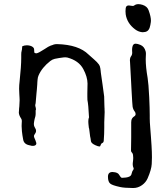

<svg xmlns="http://www.w3.org/2000/svg" viewBox="-20 -714 811 936"><path d="M638.7 -570.8Q599.6 -600.1 592.8 -644Q591.8 -651.4 591.8 -659.2Q591.8 -666.5 592.8 -674.3Q594.7 -687.5 607.9 -687.5Q612.8 -687.5 618.7 -686Q622.6 -685.1 626.5 -685.1Q631.3 -685.1 633.3 -686.5Q641.6 -693.8 654.8 -693.8Q663.6 -693.8 674.8 -690.4Q697.8 -683.1 704.6 -663.6Q715.8 -632.8 715.8 -613.3Q715.8 -609.9 715.3 -606.4L712.9 -591.8Q710.9 -583 709 -577.1Q701.2 -557.1 677.7 -557.1H672.4Q654.3 -559.1 638.7 -570.8ZM715.8 -47.4 718.8 -3.4Q720.7 26.9 720.7 52.7Q720.7 69.8 719.7 85.4Q718.3 112.3 699.7 155.3Q690.9 175.3 672.4 188.5Q652.8 202.6 629.4 202.6H627.9Q584.5 202.1 565.9 197.8Q527.8 189.5 518.1 181.6Q506.3 172.9 506.3 147.5Q506.3 124.5 528.3 124.5Q534.2 124.5 541.5 126Q555.7 129.4 560.1 137.2Q568.4 150.9 572.3 152.3Q573.7 152.8 577.1 152.8Q582.5 152.8 594.2 151.4Q615.7 148.4 620.1 137.7L623 127.9Q624.5 121.6 627.4 117.2Q629.9 114.7 630.9 111.3Q631.8 108.9 631.8 107.4Q631.8 105.5 630.9 104.5Q627 97.2 627 86.4Q627 83 627.4 79.6L628.9 66.9Q629.4 62 629.4 58.1V54.2L628.4 40.5Q627 32.7 621.6 27.8Q618.7 24.9 618.7 20L619.6 -43.5V-117.7Q619.6 -124 620.6 -127.9Q623 -139.6 634.8 -147Q641.1 -150.9 641.1 -158.2Q641.1 -165 636.7 -170.4Q628.9 -180.2 626.5 -193.8L625.5 -205.6L624.5 -217.8Q624 -231 622.1 -259.8Q621.6 -271 620.6 -286.6L619.1 -315.9Q615.2 -392.6 613.8 -413.6Q613.3 -416.5 613.3 -419.4Q613.3 -432.1 619.1 -439.9Q624.5 -446.8 624.5 -457.5L624 -466.3V-475.6Q625.5 -495.6 634.3 -499.5Q637.2 -501 641.6 -501Q650.4 -501 664.6 -495.1Q683.6 -487.3 689.9 -463.9Q691.4 -458.5 691.4 -451.7L690.9 -439Q690.4 -432.6 690.4 -425.3Q690.4 -387.2 699.7 -334Q704.1 -307.6 707.5 -238.3Q710 -184.1 710 -151.9V-136.2Q710 -119.6 712.4 -91.8ZM488.8 -204.1Q488.8 -196.8 489.3 -189.9L489.7 -184.6V-179.7Q490.2 -173.8 490.2 -167.5Q490.2 -161.6 489.7 -154.8Q488.8 -134.8 488.3 -118.2V-91.8Q488.3 -60.5 485.8 -28.8Q485.4 -18.6 477.1 -16.1Q474.6 -15.1 472.2 -10.3L470.2 -5.9L468.8 -2Q467.8 0 464.4 0Q458.5 0 445.3 -5.9Q424.8 -15.1 423.3 -25.9Q422.4 -33.2 421.4 -39.6L419.4 -48.8Q417.5 -59.1 416.5 -71.8Q416 -80.6 414.6 -86.4L413.1 -91.3Q412.6 -95.2 412.1 -100.6L411.1 -109.9L410.6 -119.1V-122.6Q410.6 -131.3 412.6 -138.2Q413.6 -141.1 414.1 -142.1V-143.1Q413.6 -144 413.6 -146.5Q411.1 -202.1 406.2 -226.6Q405.8 -229 405.8 -242.7V-258.8L406.2 -282.7L406.7 -307.1Q406.2 -339.8 386.2 -377Q364.3 -418.5 308.1 -433.6Q303.7 -434.6 298.3 -434.6Q294.4 -434.6 290 -434.1L268.6 -431.2L247.1 -427.2Q234.9 -424.3 225.1 -416.5Q184.6 -384.8 168 -346.2Q164.1 -337.9 163.1 -325.2L162.1 -313.5L161.6 -302.2Q160.6 -290.5 159.7 -277.8L157.7 -257.3Q155.8 -233.9 153.8 -211.9L153.3 -208.5L152.3 -205.1Q151.9 -202.1 151.9 -200.2V-198.2Q155.3 -186 155.3 -181.6V-179.7L154.3 -177.7L153.8 -174.8V-159.2Q153.8 -152.8 151.9 -144.5L149.4 -136.2L147.5 -127.4L146 -118.7L145 -109.4Q145 -99.6 150.4 -91.3Q155.8 -84 155.8 -76.2Q155.8 -67.9 148.9 -59.1Q145.5 -54.7 145.5 -49.8Q145.5 -46.9 147 -43.5L152.8 -29.8Q155.8 -22.5 156.7 -18.1Q157.2 -16.6 157.2 -15.1Q157.2 -5.9 146 -3.4Q143.1 -2.9 140.1 -2.9Q136.7 -2.9 133.3 -3.4L127.9 -4.9L123 -5.9Q96.2 -11.2 92.8 -34.7L89.4 -54.2L86.9 -73.7Q85.4 -87.4 85.4 -99.6Q85.4 -106.9 85.9 -113.3Q86.4 -118.2 86.4 -122.1V-125.5Q85.9 -132.3 83 -136.2Q72.3 -152.3 71.8 -165Q71.8 -169.9 72.8 -178.2L73.2 -186L74.2 -195.3Q75.7 -212.4 75.7 -225.6Q75.7 -232.4 75.2 -238.3L74.7 -246.6L74.2 -255.4Q73.7 -267.6 73.2 -281.2Q73.2 -298.8 75.7 -318.8Q83.5 -391.6 83.5 -431.2V-447.8Q83.5 -460 85.4 -464.8L85.9 -467.8L86.9 -471.7Q87.9 -477.5 88.4 -488.3Q98.6 -493.2 110.8 -493.2Q114.7 -493.2 118.7 -492.7Q136.7 -490.2 144 -480.5Q147 -476.6 147 -462.4V-458Q151.4 -454.1 156.2 -454.1H157.2L161.6 -455.1L165.5 -456.5Q171.9 -459 180.2 -464.4L196.3 -474.1Q217.3 -488.3 227.1 -491.7L234.9 -494.1L242.7 -497.1Q250.5 -499 256.3 -499H258.8Q363.3 -496.1 411.6 -448.2L438 -424.8Q454.1 -411.1 462.4 -399.4Q467.3 -393.1 469.2 -380.4L470.7 -369.1L471.7 -358.9L480 -301.3Q485.4 -266.1 487.8 -243.7Q488.8 -231.9 488.8 -204.1Z"/></svg>

Font: Kurland
Style: Regular
Weight: 400
Designer: GGBot
Version: 0.22